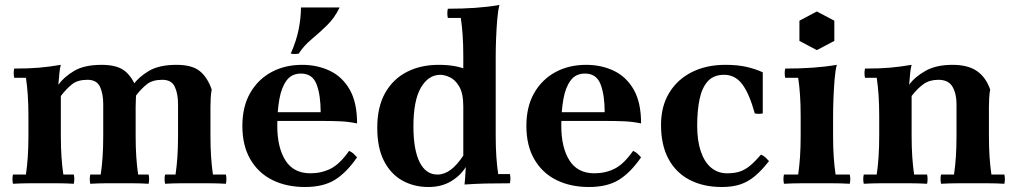

<svg xmlns="http://www.w3.org/2000/svg" viewBox="-20 -735 4074 770"><path d="M32 2Q28 -17 32 -35H84Q89 -69 91.5 -107Q94 -145 94 -190V-270Q94 -359 84 -423H37Q33 -442 37 -460Q95 -460 136 -463.5Q177 -467 224 -475Q220 -462 218 -439.5Q216 -417 214 -395L224 -350V-190Q224 -145 226.5 -107Q229 -69 234 -35H276Q280 -17 276 2Q242 0 214 0Q186 0 159 0Q132 0 99.5 0Q67 0 32 2ZM342 2Q338 -17 342 -35H384Q389 -69 391.5 -107Q394 -145 394 -190V-318Q394 -359 381 -387Q368 -415 331 -415Q292 -415 269.5 -397.5Q247 -380 224 -350L214 -395Q236 -426 277 -450.5Q318 -475 388 -475Q450 -475 481 -450Q512 -425 529 -376Q526 -361 525 -341Q524 -321 524 -306V-190Q524 -145 526.5 -107Q529 -69 534 -35H576Q580 -17 576 2Q542 0 514 0Q486 0 459 0Q432 0 404.5 0Q377 0 342 2ZM642 2Q638 -17 642 -35H684Q689 -69 691.5 -107Q694 -145 694 -190V-318Q694 -359 681 -387Q668 -415 631 -415Q592 -415 569.5 -397.5Q547 -380 524 -350L514 -395Q536 -426 577 -450.5Q618 -475 688 -475Q750 -475 781 -450Q812 -425 829 -376Q826 -361 825 -341Q824 -321 824 -306V-190Q824 -145 826.5 -107Q829 -69 834 -35H886Q890 -17 886 2Q852 0 819 0Q786 0 759 0Q732 0 704.5 0Q677 0 642 2Z M1203 15Q1129 15 1072.5 -13Q1016 -41 984 -96Q952 -151 952 -230Q952 -307 983 -361.5Q1014 -416 1068 -445.5Q1122 -475 1192 -475Q1252 -475 1302 -451.5Q1352 -428 1382 -376.5Q1412 -325 1412 -240Q1379 -247 1345.5 -248.5Q1312 -250 1268 -250H1059V-285H1266Q1266 -354 1249.5 -397Q1233 -440 1187 -440Q1150 -440 1129.5 -412.5Q1109 -385 1100.5 -338Q1092 -291 1092 -230Q1092 -144 1124.5 -92Q1157 -40 1225 -40Q1269 -40 1306 -58.5Q1343 -77 1380 -130Q1391 -125 1398 -118.5Q1405 -112 1412 -104Q1369 -42 1322.5 -13.5Q1276 15 1203 15ZM1342 -705Q1322 -663 1291 -633Q1260 -603 1229 -577Q1198 -551 1178 -520Q1162 -517 1146 -520Q1169 -572 1178 -618.5Q1187 -665 1187 -705Z M1843 5Q1844 -4 1845.5 -23.5Q1847 -43 1848 -65L1838 -110V-510Q1838 -599 1828 -663H1776Q1772 -682 1776 -700Q1834 -700 1885 -703.5Q1936 -707 1983 -715Q1977 -693 1974 -656Q1971 -619 1969.5 -579.5Q1968 -540 1968 -510V-190Q1968 -101 1978 -37H2025Q2029 -19 2025 0Q1967 0 1927 1Q1887 2 1843 5ZM1698 15Q1640 15 1593.5 -11Q1547 -37 1520 -89.5Q1493 -142 1493 -223Q1493 -306 1524.5 -362Q1556 -418 1611.5 -446.5Q1667 -475 1739 -475Q1811 -475 1855 -454Q1899 -433 1935 -398L1838 -308Q1838 -360 1822 -387.5Q1806 -415 1784.5 -425Q1763 -435 1746 -435Q1698 -435 1668 -383.5Q1638 -332 1638 -228Q1638 -134 1663 -84.5Q1688 -35 1734 -35Q1762 -35 1787.5 -54Q1813 -73 1838 -111L1848 -65Q1826 -30 1788 -7.5Q1750 15 1698 15Z M2342 15Q2268 15 2211.5 -13Q2155 -41 2123 -96Q2091 -151 2091 -230Q2091 -307 2122 -361.5Q2153 -416 2207 -445.5Q2261 -475 2331 -475Q2391 -475 2441 -451.5Q2491 -428 2521 -376.5Q2551 -325 2551 -240Q2518 -247 2484.5 -248.5Q2451 -250 2407 -250H2198V-285H2405Q2405 -354 2388.5 -397Q2372 -440 2326 -440Q2289 -440 2268.5 -412.5Q2248 -385 2239.5 -338Q2231 -291 2231 -230Q2231 -144 2263.5 -92Q2296 -40 2364 -40Q2408 -40 2445 -58.5Q2482 -77 2519 -130Q2530 -125 2537 -118.5Q2544 -112 2551 -104Q2508 -42 2461.5 -13.5Q2415 15 2342 15Z M2875 15Q2801 15 2746 -13.5Q2691 -42 2661 -97.5Q2631 -153 2631 -234Q2631 -309 2664 -363Q2697 -417 2755 -446Q2813 -475 2889 -475Q2939 -475 2975 -466.5Q3011 -458 3039 -445V-280Q3023 -277 3007 -280Q2985 -360 2956.5 -397.5Q2928 -435 2884 -435Q2842 -435 2818.5 -409Q2795 -383 2785.5 -337Q2776 -291 2776 -230Q2776 -171 2790.5 -128Q2805 -85 2832 -62.5Q2859 -40 2896 -40Q2926 -40 2947 -47Q2968 -54 2988 -70.5Q3008 -87 3032 -115Q3043 -110 3050 -103.5Q3057 -97 3064 -89Q3036 -53 3009 -30Q2982 -7 2950.5 4Q2919 15 2875 15Z M3388 -35Q3392 -17 3388 2Q3354 0 3318.5 0Q3283 0 3256 0Q3229 0 3194 0Q3159 0 3124 2Q3120 -17 3124 -35H3181Q3186 -69 3188.5 -107Q3191 -145 3191 -190V-270Q3191 -359 3181 -423H3129Q3125 -442 3129 -460Q3187 -460 3238 -463.5Q3289 -467 3336 -475Q3330 -453 3327 -416Q3324 -379 3322.5 -339.5Q3321 -300 3321 -270V-190Q3321 -145 3323.5 -107Q3326 -69 3331 -35ZM3256 -689 3326 -652V-571L3256 -534L3186 -571V-652Z M3444 2Q3440 -17 3444 -35H3496Q3501 -69 3503.5 -107Q3506 -145 3506 -190V-270Q3506 -359 3496 -423H3449Q3445 -442 3449 -460Q3507 -460 3548 -463.5Q3589 -467 3636 -475Q3632 -462 3630 -439.5Q3628 -417 3626 -395L3636 -350V-190Q3636 -145 3638.5 -107Q3641 -69 3646 -35H3698Q3702 -17 3698 2Q3664 0 3631 0Q3598 0 3571 0Q3544 0 3511.5 0Q3479 0 3444 2ZM3754 2Q3750 -17 3754 -35H3806Q3811 -69 3813.5 -107Q3816 -145 3816 -190V-318Q3816 -359 3800 -387Q3784 -415 3743 -415Q3708 -415 3683.5 -397.5Q3659 -380 3636 -350L3626 -395Q3648 -426 3691 -450.5Q3734 -475 3800 -475Q3862 -475 3898 -450Q3934 -425 3951 -376Q3948 -361 3947 -341Q3946 -321 3946 -306V-190Q3946 -145 3948.5 -107Q3951 -69 3956 -35H4008Q4012 -17 4008 2Q3974 0 3941 0Q3908 0 3881 0Q3854 0 3821.5 0Q3789 0 3754 2Z"/></svg>

Font: Poltawski Nowy
Style: Bold
Weight: 700
Designer: Adam Pótawski, Mateusz Machalski, Borys Kosmynka, Ania Wieluska
Foundry: Capitalics.wtf
Version: Version 1.001;gftools[0.9.25]